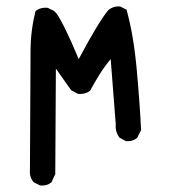

<svg xmlns="http://www.w3.org/2000/svg" viewBox="-20 -439 540 592"><path d="M103.5 132.8 84 123Q70.3 107.4 72.3 85.9Q74.2 -217.8 74.2 -281.2Q74.2 -344.7 89.8 -405.3Q105.5 -417 127 -415L146.5 -405.3L154.3 -397.5Q177.7 -364.3 222.7 -256.8Q284.2 -372.1 313.5 -407.2Q329.1 -420.9 350.6 -418.9L370.1 -409.2Q391.6 -333 401.4 -226.6Q411.1 -120.1 415 -38.1L403.3 -14.6Q389.6 -2 368.2 -3.9L348.6 -14.6Q335 -32.2 336.9 -55.7L321.3 -256.8Q301.8 -233.4 286.6 -209Q271.5 -184.6 257.8 -159.2Q242.2 -147.5 220.7 -149.4L199.2 -161.1L152.3 -227.5L150.4 97.7L138.7 123Q125 134.8 103.5 132.8Z"/></svg>

Font: JasonHandwriting4
Style: Regular
Weight: 400
Version: Version 1.01.21